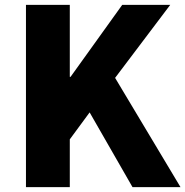

<svg xmlns="http://www.w3.org/2000/svg" viewBox="-20 -764 757 784"><path d="M86 -744H265V-450H268L479 -744H675L450 -446L717 0H521L346 -305L265 -195V0H86Z"/></svg>

Font: KaiGen Gothic KR Heavy
Style: Heavy
Weight: 900
Designer: Ryoko NISHIZUKA  (kana & ideographs); Paul D. Hunt (Latin, Greek & Cyrillic); Wenlong ZHANG  (bopomofo); Sandoll Communi
Foundry: Adobe Systems Incorporated
Version: Version 1.002 March 28, 2018